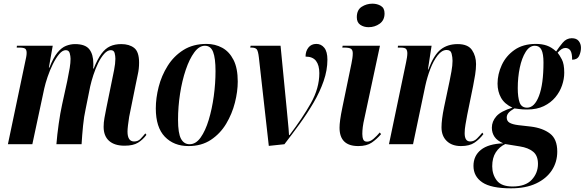

<svg xmlns="http://www.w3.org/2000/svg" viewBox="-20 -785 3182 1045"><path d="M658 8Q603 8 573.5 -18.5Q544 -45 544 -95Q544 -118 548.5 -143Q553 -168 559 -198L589 -345Q594 -368 601 -404Q608 -440 608 -465Q608 -480 604 -496Q600 -512 583 -512Q565 -512 547 -492Q529 -472 514 -441Q499 -410 488 -376Q477 -342 471 -315L446 -191Q437 -151 432 -100.5Q427 -50 424 0H287Q291 -51 299.5 -111Q308 -171 318 -216L346 -344Q355 -388 359.5 -415.5Q364 -443 364 -465Q364 -479 359.5 -495.5Q355 -512 338 -512Q320 -512 302 -490.5Q284 -469 267.5 -435.5Q251 -402 239 -366.5Q227 -331 221 -304L156 0H23L117 -448Q120 -461 122.5 -474Q125 -487 125 -497Q125 -514 117 -520Q109 -526 84 -526H71L72 -536H267L246 -417H249Q270 -471 292.5 -498.5Q315 -526 339.5 -535.5Q364 -545 388 -545Q444 -545 466 -517Q488 -489 488 -439Q488 -432 488 -425.5Q488 -419 487 -412H490Q511 -464 532 -492.5Q553 -521 579 -533Q605 -545 640 -545Q684 -545 710.5 -524Q737 -503 737 -444Q737 -410 730 -380Q723 -350 718 -322L683 -149Q679 -124 676.5 -102.5Q674 -81 674 -69Q674 -15 710 -15Q731 -15 744.5 -29Q758 -43 771 -59L777 -51Q758 -25 731.5 -8.5Q705 8 658 8Z M1006 10Q926 10 877 -41Q828 -92 828 -195Q828 -251 843.5 -312Q859 -373 892.5 -426.5Q926 -480 978.5 -513Q1031 -546 1104 -546Q1151 -546 1189.5 -525Q1228 -504 1251 -459Q1274 -414 1274 -341Q1274 -287 1258.5 -226Q1243 -165 1211 -111.5Q1179 -58 1128 -24Q1077 10 1006 10ZM1012 0Q1046 0 1072 -36.5Q1098 -73 1116 -132.5Q1134 -192 1143.5 -261.5Q1153 -331 1153 -398Q1153 -468 1140 -502Q1127 -536 1095 -536Q1064 -536 1037.5 -500Q1011 -464 991 -405Q971 -346 960 -275Q949 -204 949 -133Q949 -60 965 -30Q981 0 1012 0Z M1389 -472Q1385 -507 1377.5 -516.5Q1370 -526 1348 -526H1342L1344 -536H1507L1541 -187Q1544 -151 1547.5 -118Q1551 -85 1553 -50H1556Q1626 -142 1672 -223.5Q1718 -305 1718 -387Q1718 -430 1700 -453.5Q1682 -477 1643 -477Q1643 -506 1658.5 -526Q1674 -546 1702 -546Q1728 -546 1745 -525Q1762 -504 1762 -460Q1762 -403 1741.5 -344Q1721 -285 1686.5 -226Q1652 -167 1610.5 -110Q1569 -53 1528 0L1443 9Z M1986 -637Q1960 -637 1941 -650Q1922 -663 1922 -691Q1922 -731 1948.5 -748Q1975 -765 2007 -765Q2033 -765 2053 -753Q2073 -741 2073 -712Q2073 -675 2046.5 -656Q2020 -637 1986 -637ZM1930 10Q1828 10 1828 -90Q1828 -107 1831.5 -133.5Q1835 -160 1844 -203L1893 -440Q1896 -455 1898 -468.5Q1900 -482 1900 -495Q1900 -512 1891 -519Q1882 -526 1853 -526H1843L1845 -536H2048L1964 -144Q1957 -114 1954.5 -93.5Q1952 -73 1952 -56Q1952 -38 1957 -26Q1962 -14 1978 -14Q1995 -14 2013 -29.5Q2031 -45 2047 -64L2054 -55Q2031 -28 2003.5 -9Q1976 10 1930 10Z M2489 10Q2440 10 2411.5 -17.5Q2383 -45 2383 -92Q2383 -113 2386.5 -140.5Q2390 -168 2397 -202L2427 -344Q2431 -363 2437 -396Q2443 -429 2443 -454Q2443 -473 2438 -493Q2433 -513 2411 -513Q2385 -513 2362 -483.5Q2339 -454 2322 -409.5Q2305 -365 2295 -319L2228 0H2097L2190 -445Q2193 -459 2195 -472Q2197 -485 2197 -495Q2197 -509 2191 -517.5Q2185 -526 2160 -526H2145L2146 -536H2329L2309 -406H2311Q2341 -486 2378.5 -515.5Q2416 -545 2471 -545Q2527 -545 2549 -512.5Q2571 -480 2571 -436Q2571 -410 2566 -378Q2561 -346 2555 -317L2523 -160Q2518 -132 2513.5 -107Q2509 -82 2509 -60Q2509 -15 2539 -15Q2560 -15 2576 -31Q2592 -47 2605 -63L2611 -55Q2590 -27 2562.5 -8.5Q2535 10 2489 10Z M2761 240Q2653 240 2605 207.5Q2557 175 2557 118Q2557 63 2597.5 30.5Q2638 -2 2719 -5Q2686 -19 2671.5 -40.5Q2657 -62 2657 -90Q2657 -124 2681.5 -152Q2706 -180 2769 -199Q2726 -219 2707 -253Q2688 -287 2688 -330Q2688 -381 2711 -431Q2734 -481 2780.5 -513.5Q2827 -546 2897 -546Q2930 -546 2956 -537Q2982 -528 3007 -505Q3022 -528 3042.5 -552.5Q3063 -577 3092 -577Q3118 -577 3130 -561.5Q3142 -546 3142 -525Q3142 -502 3132 -481Q3122 -460 3094 -460Q3094 -496 3084.5 -510Q3075 -524 3057 -524Q3037 -524 3015 -498Q3025 -486 3038 -461.5Q3051 -437 3051 -389Q3051 -355 3039 -320Q3027 -285 3002.5 -255.5Q2978 -226 2940 -207.5Q2902 -189 2849 -189Q2824 -189 2806 -191.5Q2788 -194 2780 -195Q2757 -182 2747.5 -170.5Q2738 -159 2738 -145Q2738 -126 2753.5 -117Q2769 -108 2800 -104L2870 -96Q2934 -88 2973.5 -58Q3013 -28 3013 40Q3013 97 2983.5 142Q2954 187 2898 213.5Q2842 240 2761 240ZM2849 -199Q2889 -199 2913.5 -263Q2938 -327 2938 -445Q2938 -492 2927 -514Q2916 -536 2891 -536Q2862 -536 2841 -502.5Q2820 -469 2809 -416.5Q2798 -364 2798 -305Q2798 -256 2808 -227.5Q2818 -199 2849 -199ZM2770 230Q2840 230 2874 193.5Q2908 157 2908 107Q2908 62 2881.5 40.5Q2855 19 2810 12L2730 -1Q2698 14 2678.5 44Q2659 74 2659 120Q2659 165 2684 197.5Q2709 230 2770 230Z"/></svg>

Font: Noto Serif Display ExtraCondensed
Style: Bold Italic
Weight: 700
Width: 2
Italic angle: -12°
Designer: Monotype Design Team
Foundry: Monotype Imaging Inc.
Version: Version 2.009